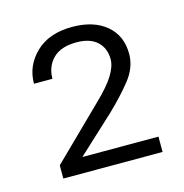

<svg xmlns="http://www.w3.org/2000/svg" viewBox="-69 -781 499 520"><g transform="rotate(-15 180.5 -520.5)"><path d="M325.7 -368.2V-325.2H47.4V-362.3L188.5 -500.5Q224.6 -535.2 239.7 -559.8Q254.9 -584.5 254.9 -604.5Q254.9 -634.8 235.1 -653.6Q215.3 -672.4 177.2 -672.4Q132.8 -672.4 110.8 -650.1Q88.9 -627.9 88.9 -593.8H37.1Q37.1 -644 74.2 -679.9Q111.3 -715.8 176.3 -715.8Q236.3 -715.8 271.7 -686.3Q307.1 -656.7 307.1 -605.5Q307.1 -567.9 280.8 -534.4Q254.4 -501 216.3 -464.4L112.3 -368.2Z"/></g></svg>

Font: Vazirmatn RD UI FD ExtraLight
Style: Regular
Weight: 200
Designer: Saber Rastikerdar
Foundry: Saber Rastikerdar
Version: Version 33.003